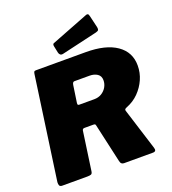

<svg xmlns="http://www.w3.org/2000/svg" viewBox="-168 -1088 1084 1213"><g transform="rotate(-20 374.0 -482.0)"><path d="M667 -27Q676 0 650 0H456Q446 0 439.5 -5.5Q433 -11 430 -26L372 -284Q371 -290 368 -292.5Q365 -295 357 -295H297Q284 -295 282 -283L245 -23Q243 -7 234.5 -3.5Q226 0 209 0H41Q26 0 22 -9Q18 -18 19 -31L117 -725Q119 -736 122 -739Q125 -742 134 -742H468Q602 -742 675 -691.5Q748 -641 748 -551Q748 -502 728.5 -458Q709 -414 675 -379.5Q641 -345 595 -327Q582 -322 579.5 -317.5Q577 -313 579 -307L667 -27ZM417 -444Q446 -444 467.5 -457.5Q489 -471 501 -492Q513 -513 513 -537Q513 -566 492 -580Q471 -594 440 -594H338Q326 -594 323 -574L306 -459Q305 -449 308 -446.5Q311 -444 317 -444H417ZM571 -946 590 -865Q592 -854 589.5 -847.5Q587 -841 572 -837L331 -781Q318 -778 311 -784Q304 -790 302 -800L293 -843Q289 -860 298 -864L550 -962Q557 -965 562.5 -962.5Q568 -960 571 -946Z"/></g></svg>

Font: Libre Franklin Black
Style: Italic
Weight: 900
Italic angle: -8°
Designer: Pablo Impallari, Rodrigo Fuenzalida, Nhung Nguyen
Foundry: Impallari Type
Version: Version 3.000